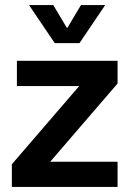

<svg xmlns="http://www.w3.org/2000/svg" viewBox="-20 -741 513 761"><path d="M27 -90 294 -400H47V-500H446V-410L179 -100H446V0H27ZM95 -721H191L246 -629L301 -721H397L295 -570H197Z"/></svg>

Font: Moderustic SemiBold
Style: Regular
Weight: 600
Designer: Tural Alisoy
Foundry: TAFT Foundry
Version: Version 2.120